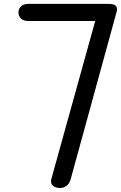

<svg xmlns="http://www.w3.org/2000/svg" viewBox="-20 -948 610 968"><path d="M282.5 0Q261 0 247 -11.8Q233 -23.5 239 -46L460 -842H123.5Q98.5 -842 85.8 -854.5Q73 -867 73 -885.5Q73 -903.5 85.8 -916Q98.5 -928.5 123.5 -928.5H523.5Q555.5 -928.5 564.5 -918.2Q573.5 -908 568 -888.5L337 -47Q331 -23 315.8 -11.5Q300.5 0 282.5 0Z"/></svg>

Font: Edu AU VIC WA NT Hand Medium
Style: Regular
Weight: 500
Version: Version 1.001